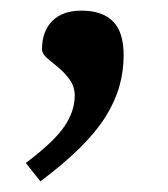

<svg xmlns="http://www.w3.org/2000/svg" viewBox="-20 -164 315 361"><path d="M28.5 142.5Q81.5 102.5 101 73.8Q120.5 45 120.5 16Q120.5 -1 111.2 -14Q102 -27 89.8 -37Q77.5 -47 68.2 -55Q59 -63 59 -71.5Q59 -105 78.2 -124.5Q97.5 -144 133.5 -144Q172 -144 192.2 -124Q212.5 -104 212.5 -60Q212.5 -30.5 204.5 -2Q196.5 26.5 178.8 55Q161 83.5 130.8 113.5Q100.5 143.5 56 177Z"/></svg>

Font: Newsreader 7pt
Style: Regular
Weight: 400
Designer: Hugues Gentile
Foundry: Production Type
Version: Version 1.003